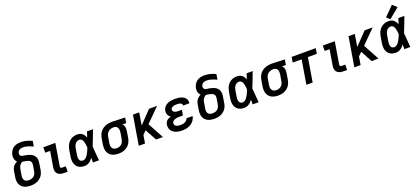

<svg xmlns="http://www.w3.org/2000/svg" viewBox="57 -2013 7087 3254"><g transform="rotate(-20 3600.0 -386.0)"><path d="M245 8Q277 8 310 2Q343 -4 374 -20Q405 -36 430 -61Q455 -86 468.5 -117.5Q482 -149 488 -182L505 -287Q509 -309 510.5 -331Q512 -353 508.5 -374Q505 -395 495.5 -413.5Q486 -432 472 -446.5Q458 -461 440 -471.5Q422 -482 402 -488.5Q382 -495 361.5 -500.5Q341 -506 320 -508.5Q299 -511 277.5 -515Q256 -519 244.5 -537.5Q233 -556 237 -578Q240 -599 256 -617Q272 -635 294 -641Q316 -647 337 -647Q370 -647 400.5 -639.5Q431 -632 459.5 -621.5Q488 -611 516 -597L532 -694Q485 -716 434.5 -729.5Q384 -743 330 -743Q296 -743 261 -735Q226 -727 196 -705Q166 -683 148 -650.5Q130 -618 124 -584Q120 -560 122.5 -536.5Q125 -513 135 -492Q145 -471 162 -456Q136 -444 113.5 -425Q91 -406 78 -380Q65 -354 60 -327L43 -222Q36 -184 39 -147Q42 -110 59 -79Q76 -48 105.5 -27.5Q135 -7 171 0.5Q207 8 245 8ZM245 -89Q222 -89 201 -96Q180 -103 167 -120.5Q154 -138 151.5 -160.5Q149 -183 153 -206L171 -312Q174 -333 182.5 -354Q191 -375 206.5 -393Q222 -411 243 -422Q261 -418 280.5 -415.5Q300 -413 318.5 -409Q337 -405 354 -397.5Q371 -390 383 -375.5Q395 -361 396.5 -342Q398 -323 395 -303L377 -197Q372 -167 354 -139.5Q336 -112 305.5 -100.5Q275 -89 245 -89Z M843 0H910V-97H843Q833 -97 825 -101.5Q817 -106 815 -115.5Q813 -125 815 -135L880 -530H663V-433H751L704 -151Q699 -119 704 -88.5Q709 -58 730.5 -37Q752 -16 781.5 -8Q811 0 843 0Z M1218 8Q1247 8 1275 -4.5Q1303 -17 1325.5 -38.5Q1348 -60 1366 -85Q1366 -43 1366 0H1474Q1468 -64 1463.5 -127.5Q1459 -191 1453 -255Q1481 -323 1507 -392Q1533 -461 1559 -530H1451Q1435 -480 1418 -431Q1407 -460 1389 -485.5Q1371 -511 1342 -524.5Q1313 -538 1279 -538Q1248 -538 1217 -530.5Q1186 -523 1158 -504.5Q1130 -486 1110 -459Q1090 -432 1079 -402Q1068 -372 1062 -341L1044 -231Q1038 -195 1038.5 -159Q1039 -123 1051.5 -90.5Q1064 -58 1088.5 -34.5Q1113 -11 1147.5 -1.5Q1182 8 1218 8ZM1218 -89Q1197 -89 1180 -100.5Q1163 -112 1157 -132Q1151 -152 1151 -173Q1151 -194 1155 -215L1173 -325Q1176 -346 1183.5 -366Q1191 -386 1204.5 -404Q1218 -422 1238.5 -431.5Q1259 -441 1279 -441Q1301 -441 1317 -427.5Q1333 -414 1340.5 -394.5Q1348 -375 1352.5 -354.5Q1357 -334 1359.5 -313Q1362 -292 1363 -270Q1354 -248 1344.5 -225.5Q1335 -203 1323.5 -181.5Q1312 -160 1298 -139.5Q1284 -119 1262.5 -104Q1241 -89 1218 -89Z M1827 8Q1860 8 1893 1.5Q1926 -5 1957.5 -22Q1989 -39 2013 -65.5Q2037 -92 2050 -124Q2063 -156 2069 -189L2087 -299Q2091 -325 2090.5 -350Q2090 -375 2080.5 -397.5Q2071 -420 2055 -437L2123 -433L2139 -530L1906 -538H1905Q1871 -538 1836 -532Q1801 -526 1768 -510Q1735 -494 1708.5 -467.5Q1682 -441 1667 -408Q1652 -375 1646 -341L1628 -231Q1622 -193 1624 -155Q1626 -117 1642 -85Q1658 -53 1687 -31Q1716 -9 1752.5 -0.5Q1789 8 1827 8ZM1829 -89Q1805 -89 1783.5 -97.5Q1762 -106 1750 -125.5Q1738 -145 1736.5 -168Q1735 -191 1739 -215L1757 -325Q1761 -349 1772.5 -372.5Q1784 -396 1805.5 -412Q1827 -428 1851.5 -434.5Q1876 -441 1900 -441Q1923 -441 1941.5 -431Q1960 -421 1969.5 -401.5Q1979 -382 1979.5 -359.5Q1980 -337 1977 -315L1958 -205Q1955 -182 1945 -160Q1935 -138 1916.5 -120.5Q1898 -103 1874.5 -96Q1851 -89 1829 -89Z M2192 0H2305L2329 -146L2391 -208L2504 0H2628L2472 -287L2715 -530H2570L2356 -307L2393 -530H2280Z M2979 8Q3018 8 3057 -0.5Q3096 -9 3132 -31.5Q3168 -54 3191.5 -88.5Q3215 -123 3222 -162H3110Q3105 -136 3081.5 -118Q3058 -100 3031.5 -94.5Q3005 -89 2979 -89Q2960 -89 2941.5 -91.5Q2923 -94 2906 -102Q2889 -110 2879.5 -126Q2870 -142 2873 -161Q2876 -176 2886.5 -189.5Q2897 -203 2912 -210Q2927 -217 2943 -221Q2959 -225 2974.5 -226Q2990 -227 3005 -227H3071L3087 -324H3021Q3004 -324 2987.5 -326.5Q2971 -329 2956 -336Q2941 -343 2933 -357.5Q2925 -372 2927 -389Q2930 -405 2944 -417Q2958 -429 2974.5 -433.5Q2991 -438 3007 -439.5Q3023 -441 3039 -441Q3055 -441 3070.5 -439.5Q3086 -438 3100 -432.5Q3114 -427 3124 -415Q3134 -403 3132 -387Q3132 -386 3131 -384H3243Q3244 -388 3245 -392Q3250 -422 3238.5 -449.5Q3227 -477 3205 -494.5Q3183 -512 3156 -521.5Q3129 -531 3099.5 -534.5Q3070 -538 3039 -538Q3012 -538 2984.5 -535Q2957 -532 2930 -523.5Q2903 -515 2878 -499Q2853 -483 2837.5 -458Q2822 -433 2817 -405Q2813 -380 2817.5 -355.5Q2822 -331 2836.5 -312.5Q2851 -294 2871 -281Q2852 -275 2833.5 -266.5Q2815 -258 2799 -244.5Q2783 -231 2774.5 -212.5Q2766 -194 2762 -175Q2757 -140 2765.5 -107.5Q2774 -75 2796 -52Q2818 -29 2848 -15.5Q2878 -2 2911.5 3Q2945 8 2979 8Z M3557 8Q3589 8 3622 2Q3655 -4 3686 -20Q3717 -36 3742 -61Q3767 -86 3780.5 -117.5Q3794 -149 3800 -182L3817 -287Q3821 -309 3822.5 -331Q3824 -353 3820.5 -374Q3817 -395 3807.5 -413.5Q3798 -432 3784 -446.5Q3770 -461 3752 -471.5Q3734 -482 3714 -488.5Q3694 -495 3673.5 -500.5Q3653 -506 3632 -508.5Q3611 -511 3589.5 -515Q3568 -519 3556.5 -537.5Q3545 -556 3549 -578Q3552 -599 3568 -617Q3584 -635 3606 -641Q3628 -647 3649 -647Q3682 -647 3712.5 -639.5Q3743 -632 3771.5 -621.5Q3800 -611 3828 -597L3844 -694Q3797 -716 3746.5 -729.5Q3696 -743 3642 -743Q3608 -743 3573 -735Q3538 -727 3508 -705Q3478 -683 3460 -650.5Q3442 -618 3436 -584Q3432 -560 3434.5 -536.5Q3437 -513 3447 -492Q3457 -471 3474 -456Q3448 -444 3425.5 -425Q3403 -406 3390 -380Q3377 -354 3372 -327L3355 -222Q3348 -184 3351 -147Q3354 -110 3371 -79Q3388 -48 3417.5 -27.5Q3447 -7 3483 0.5Q3519 8 3557 8ZM3557 -89Q3534 -89 3513 -96Q3492 -103 3479 -120.5Q3466 -138 3463.5 -160.5Q3461 -183 3465 -206L3483 -312Q3486 -333 3494.5 -354Q3503 -375 3518.5 -393Q3534 -411 3555 -422Q3573 -418 3592.5 -415.5Q3612 -413 3630.5 -409Q3649 -405 3666 -397.5Q3683 -390 3695 -375.5Q3707 -361 3708.5 -342Q3710 -323 3707 -303L3689 -197Q3684 -167 3666 -139.5Q3648 -112 3617.5 -100.5Q3587 -89 3557 -89Z M4098 8Q4127 8 4155 -4.5Q4183 -17 4205.5 -38.5Q4228 -60 4246 -85Q4246 -43 4246 0H4354Q4348 -64 4343.5 -127.5Q4339 -191 4333 -255Q4361 -323 4387 -392Q4413 -461 4439 -530H4331Q4315 -480 4298 -431Q4287 -460 4269 -485.5Q4251 -511 4222 -524.5Q4193 -538 4159 -538Q4128 -538 4097 -530.5Q4066 -523 4038 -504.5Q4010 -486 3990 -459Q3970 -432 3959 -402Q3948 -372 3942 -341L3924 -231Q3918 -195 3918.5 -159Q3919 -123 3931.5 -90.5Q3944 -58 3968.5 -34.5Q3993 -11 4027.5 -1.5Q4062 8 4098 8ZM4098 -89Q4077 -89 4060 -100.5Q4043 -112 4037 -132Q4031 -152 4031 -173Q4031 -194 4035 -215L4053 -325Q4056 -346 4063.5 -366Q4071 -386 4084.5 -404Q4098 -422 4118.5 -431.5Q4139 -441 4159 -441Q4181 -441 4197 -427.5Q4213 -414 4220.5 -394.5Q4228 -375 4232.5 -354.5Q4237 -334 4239.5 -313Q4242 -292 4243 -270Q4234 -248 4224.5 -225.5Q4215 -203 4203.5 -181.5Q4192 -160 4178 -139.5Q4164 -119 4142.5 -104Q4121 -89 4098 -89Z M4707 8Q4740 8 4773 1.5Q4806 -5 4837.5 -22Q4869 -39 4893 -65.5Q4917 -92 4930 -124Q4943 -156 4949 -189L4967 -299Q4971 -325 4970.5 -350Q4970 -375 4960.5 -397.5Q4951 -420 4935 -437L5003 -433L5019 -530L4786 -538H4785Q4751 -538 4716 -532Q4681 -526 4648 -510Q4615 -494 4588.5 -467.5Q4562 -441 4547 -408Q4532 -375 4526 -341L4508 -231Q4502 -193 4504 -155Q4506 -117 4522 -85Q4538 -53 4567 -31Q4596 -9 4632.5 -0.5Q4669 8 4707 8ZM4709 -89Q4685 -89 4663.5 -97.5Q4642 -106 4630 -125.5Q4618 -145 4616.5 -168Q4615 -191 4619 -215L4637 -325Q4641 -349 4652.5 -372.5Q4664 -396 4685.5 -412Q4707 -428 4731.5 -434.5Q4756 -441 4780 -441Q4803 -441 4821.5 -431Q4840 -421 4849.5 -401.5Q4859 -382 4859.5 -359.5Q4860 -337 4857 -315L4838 -205Q4835 -182 4825 -160Q4815 -138 4796.5 -120.5Q4778 -103 4754.5 -96Q4731 -89 4709 -89Z M5215 0H5328L5400 -433H5561L5577 -530H5142L5126 -433H5287Z M5883 0H5950V-97H5883Q5873 -97 5865 -101.5Q5857 -106 5855 -115.5Q5853 -125 5855 -135L5920 -530H5703V-433H5791L5744 -151Q5739 -119 5744 -88.5Q5749 -58 5770.5 -37Q5792 -16 5821.5 -8Q5851 0 5883 0Z M6080 0H6193L6217 -146L6279 -208L6392 0H6516L6360 -287L6603 -530H6458L6244 -307L6281 -530H6168Z M6834 8Q6863 8 6891 -4.5Q6919 -17 6941.5 -38.5Q6964 -60 6982 -85Q6982 -43 6982 0H7090Q7084 -64 7079.5 -127.5Q7075 -191 7069 -255Q7097 -323 7123 -392Q7149 -461 7175 -530H7067Q7051 -480 7034 -431Q7023 -460 7005 -485.5Q6987 -511 6958 -524.5Q6929 -538 6895 -538Q6864 -538 6833 -530.5Q6802 -523 6774 -504.5Q6746 -486 6726 -459Q6706 -432 6695 -402Q6684 -372 6678 -341L6660 -231Q6654 -195 6654.5 -159Q6655 -123 6667.5 -90.5Q6680 -58 6704.5 -34.5Q6729 -11 6763.5 -1.5Q6798 8 6834 8ZM6834 -89Q6813 -89 6796 -100.5Q6779 -112 6773 -132Q6767 -152 6767 -173Q6767 -194 6771 -215L6789 -325Q6792 -346 6799.5 -366Q6807 -386 6820.5 -404Q6834 -422 6854.5 -431.5Q6875 -441 6895 -441Q6917 -441 6933 -427.5Q6949 -414 6956.5 -394.5Q6964 -375 6968.5 -354.5Q6973 -334 6975.5 -313Q6978 -292 6979 -270Q6970 -248 6960.5 -225.5Q6951 -203 6939.5 -181.5Q6928 -160 6914 -139.5Q6900 -119 6878.5 -104Q6857 -89 6834 -89ZM6933 -557 7117 -708 7041 -780 6874 -612Z"/></g></svg>

Font: Iosevka Sparkle SmBdObl
Style: Regular
Weight: 600
Italic angle: -9°
Designer: Belleve Invis
Foundry: Belleve Invis
Version: Version 4.5.0; ttfautohint (v1.8.3)